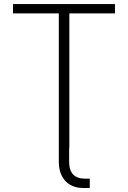

<svg xmlns="http://www.w3.org/2000/svg" viewBox="-20 -727 631 945"><path d="M398.4 152.3H421.9V198.2H387.7Q353 198.2 326.4 183.3Q299.8 168.5 284.7 139.6Q269.5 110.8 269.5 70.3V-661.1H43.9V-707H545.9V-661.1H321.3V0H320.3V69.3Q320.3 152.3 398.4 152.3Z"/></svg>

Font: Pretendard JP ExtraLight
Style: Regular
Weight: 200
Designer: Base glyphs from Inter by Rasmus Andersson; Hangeul glyphs from Noto Sans CJK(Source Han Sans) by Jang Soo-young and Kan
Foundry: Kil Hyung-jin
Version: Version 1.309